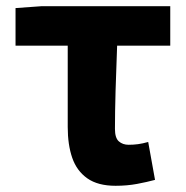

<svg xmlns="http://www.w3.org/2000/svg" viewBox="-20 -584 598 618"><path d="M352 14Q295 14 261 -10Q227 -34 212.5 -76Q198 -118 198 -175V-437H30V-558L113 -564H528V-437H357Q354 -363 352 -292.5Q350 -222 350 -169Q350 -140 362.5 -129Q375 -118 394 -118Q410 -118 424.5 -120Q439 -122 457 -127L479 -5Q453 2 421 8Q389 14 352 14Z"/></svg>

Font: Noto Sans JP ExtraBold
Style: Regular
Weight: 800
Designer: Ryoko NISHIZUKA  (kana, bopomofo & ideographs); Paul D. Hunt (Latin, Greek & Cyrillic); Sandoll Communications , Soo-you
Foundry: Adobe
Version: Version 2.004-H2;hotconv 1.0.118;makeotfexe 2.5.65603